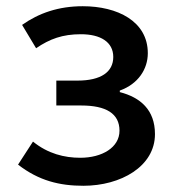

<svg xmlns="http://www.w3.org/2000/svg" viewBox="-20 -584 560 617"><path d="M248 13C368 13 478 -49 478 -153C478 -231 431 -271 365 -288V-293C424 -314 455 -362 455 -413C455 -516 357 -564 246 -564C168 -564 105 -542 51 -504L96 -429C140 -459 181 -474 240 -474C303 -474 344 -449 344 -401C344 -353 305 -325 229 -325H161V-245H241C321 -245 364 -219 364 -164C364 -110 308 -77 238 -77C187 -77 134 -90 86 -129L38 -55C105 -3 172 13 248 13Z"/></svg>

Font: Noto Sans HK Medium
Style: Regular
Weight: 500
Designer: Ryoko NISHIZUKA 西塚涼子 (kana, bopomofo & ideographs); Paul D. Hunt (Latin, Greek & Cyrillic); Sandoll Communications 산돌커뮤니
Foundry: Adobe
Version: Version 2.002;hotconv 1.0.116;makeotfexe 2.5.65601